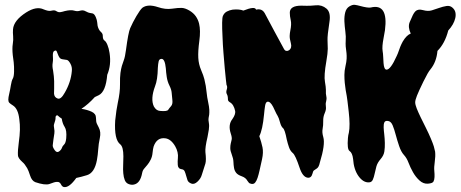

<svg xmlns="http://www.w3.org/2000/svg" viewBox="-20 -757 1919 800"><path d="M375 -352.5Q347.7 -322.3 319.3 -303.7Q343.8 -299.8 361.8 -291.5Q379.9 -283.2 379.9 -266.1Q379.9 -249 383.8 -241.2Q387.7 -233.4 391.6 -225.6Q401.4 -207 396 -182.1Q390.6 -157.2 389.2 -134.3Q387.7 -111.3 383.8 -89.8Q374 -37.1 342.8 -27.3Q317.4 -19.5 297.9 -15.6Q268.6 25.4 247.1 22.5Q239.3 21.5 234.4 11.7Q229.5 2 221.7 1Q213.9 0 205.1 2.9L185.5 9.8Q167 15.6 127 2Q112.3 -3.9 105.5 -25.4Q98.6 -46.9 93.3 -56.2Q87.9 -65.4 83 -71.8Q78.1 -78.1 73.2 -82Q54.7 -98.6 54.7 -110.4Q53.7 -129.9 58.1 -161.6Q62.5 -193.4 63 -216.3Q63.5 -239.3 60.5 -259.8Q55.7 -303.7 34.2 -317.4Q23.4 -324.2 19 -328.6Q14.6 -333 14.6 -341.8Q14.6 -350.6 18.6 -367.2Q22.5 -383.8 25.4 -402.3Q28.3 -420.9 33.2 -429.2Q38.1 -437.5 38.6 -458.5Q39.1 -479.5 37.1 -497.6Q35.2 -515.6 33.2 -527.3Q30.3 -555.7 33.2 -573.2Q36.1 -590.8 34.7 -606Q33.2 -621.1 34.2 -634.8Q37.1 -671.9 88.9 -705.1Q131.8 -732.4 162.1 -717.8Q181.6 -710 190.9 -711.9Q200.2 -713.9 205.1 -713.9Q210 -713.9 216.8 -709.5Q223.6 -705.1 232.4 -706.5Q241.2 -708 250 -710.9Q275.4 -716.8 288.1 -712.9Q300.8 -709 309.6 -711.4Q318.4 -713.9 324.2 -713.9Q330.1 -713.9 338.9 -709Q347.7 -704.1 354 -703.1Q360.4 -702.1 365.2 -701.2Q374 -699.2 379.9 -683.6Q383.8 -673.8 384.8 -665.5Q385.7 -657.2 386.7 -649.4Q390.6 -632.8 400.4 -624Q408.2 -617.2 408.2 -608.4Q408.2 -592.8 415 -588.4Q421.9 -584 427.7 -569.8Q433.6 -555.7 436.5 -536.1Q444.3 -486.3 426.8 -445.3Q420.9 -375 391.6 -360.4Q386.7 -358.4 375 -352.5ZM201.2 -462.9Q205.1 -438.5 205.6 -418.9Q206.1 -399.4 205.6 -387.7Q205.1 -376 205.1 -367.2Q206.1 -351.6 219.7 -346.7Q233.4 -340.8 250 -371.1Q275.4 -415 279.3 -460.9Q281.2 -477.5 273.4 -491.7Q265.6 -505.9 258.8 -507.3Q252 -508.8 242.2 -509.8Q232.4 -510.7 228 -517.1Q223.6 -523.4 221.2 -530.8Q218.8 -538.1 216.3 -543Q213.9 -547.9 208.5 -545.9Q203.1 -543.9 201.7 -539.1Q200.2 -534.2 200.2 -527.3Q200.2 -520.5 200.7 -512.7Q201.2 -504.9 199.7 -496.1Q198.2 -487.3 198.7 -479.5Q199.2 -471.7 201.2 -462.9ZM255.9 -180.7Q258.8 -213.9 249.5 -228Q240.2 -242.2 237.3 -262.7Q226.6 -269.5 222.7 -273.9Q218.8 -278.3 214.8 -275.4Q210.9 -272.5 211.4 -267.1Q211.9 -261.7 210 -254.9Q208 -248 205.6 -240.7Q203.1 -233.4 205.6 -222.2Q208 -210.9 206.5 -201.2Q205.1 -191.4 202.6 -175.3Q200.2 -159.2 199.7 -151.4Q199.2 -143.6 208 -131.3Q216.8 -119.1 226.1 -126Q235.4 -132.8 237.8 -140.6Q240.2 -148.4 247.1 -154.8Q253.9 -161.1 255.9 -180.7Z M539.1 11.7Q529.3 14.6 517.1 10.3Q504.9 5.9 500 -6.3Q495.1 -18.6 493.7 -34.7Q492.2 -50.8 493.2 -69.3Q494.1 -87.9 494.1 -105.5Q494.1 -144.5 481.4 -155.3Q455.1 -174.8 460 -254.9Q464.8 -300.8 470.7 -328.1Q480.5 -373 480 -404.3Q479.5 -435.5 481.9 -453.1Q484.4 -470.7 487.8 -482.4Q491.2 -494.1 496.1 -506.8Q501 -519.5 504.9 -548.8Q514.6 -622.1 522.5 -639.6Q533.2 -664.1 548.3 -689.9Q563.5 -715.8 573.2 -724.6Q595.7 -741.2 637.7 -727.5Q668.9 -716.8 695.8 -720.7Q722.7 -724.6 736.8 -724.1Q751 -723.6 768.6 -713.4Q786.1 -703.1 795.9 -689Q805.7 -674.8 809.6 -658.2Q816.4 -629.9 810.5 -586.4Q804.7 -543 806.2 -516.1Q807.6 -489.3 817.9 -465.3Q828.1 -441.4 831.5 -427.2Q835 -413.1 837.4 -398.9Q839.8 -384.8 841.3 -368.7Q842.8 -352.5 847.2 -332Q851.6 -311.5 852.1 -299.3Q852.5 -287.1 851.6 -279.3Q850.6 -271.5 849.1 -265.1Q847.7 -258.8 850.1 -245.6Q852.5 -232.4 850.1 -216.8Q847.7 -201.2 844.7 -186.5Q834 -141.6 835.9 -123Q839.8 -89.8 835.9 -75.7Q832 -61.5 828.6 -52.7Q825.2 -43.9 820.8 -28.3Q816.4 -12.7 802.7 0Q789.1 12.7 776.9 7.8Q764.6 2.9 761.2 -6.3Q757.8 -15.6 755.4 -25.4Q752.9 -35.2 749.5 -43Q746.1 -50.8 737.3 -51.8Q721.7 -53.7 720.7 -69.8Q719.7 -85.9 721.2 -98.1Q722.7 -110.4 719.7 -123Q716.8 -135.7 710 -147.5Q692.4 -177.7 668.9 -180.7Q633.8 -185.5 620.1 -146.5Q617.2 -136.7 615.7 -120.6Q614.3 -104.5 607.9 -91.8Q601.6 -79.1 594.2 -70.3Q586.9 -61.5 580.6 -54.2Q574.2 -46.9 572.3 -36.1Q564.5 5.9 539.1 11.7ZM626 -397.5Q606.4 -344.7 621.1 -313.5Q630.9 -295.9 646.5 -294.9Q675.8 -292 680.7 -299.3Q685.5 -306.6 692.9 -314.9Q700.2 -323.2 698.2 -340.3Q696.3 -357.4 695.3 -370.6Q694.3 -383.8 686 -400.4Q677.7 -417 674.8 -436Q671.9 -455.1 670.9 -472.7Q667 -511.7 653.3 -511.7Q643.6 -511.7 641.1 -501.5Q638.7 -491.2 637.7 -474.6Q636.7 -423.8 626 -397.5Z M994.1 -712.9Q1043 -732.4 1046.9 -716.8Q1071.3 -722.7 1083 -702.1Q1086.9 -695.3 1098.1 -673.8Q1109.4 -652.3 1122.6 -627.9Q1135.7 -603.5 1147.5 -582Q1159.2 -560.5 1163.1 -553.2Q1167 -545.9 1172.9 -544.9Q1178.7 -543.9 1184.6 -547.9Q1197.3 -557.6 1191.9 -577.1Q1186.5 -596.7 1187 -607.9Q1187.5 -619.1 1189.5 -628.9Q1195.3 -656.2 1191.4 -672.9Q1187.5 -689.5 1187.5 -704.1Q1187.5 -733.4 1235.4 -733.4Q1245.1 -733.4 1257.8 -732.9Q1270.5 -732.4 1295.9 -734.9Q1321.3 -737.3 1340.3 -721.2Q1359.4 -705.1 1352.5 -664.1Q1343.8 -608.4 1344.7 -589.4Q1345.7 -570.3 1345.7 -553.7Q1345.7 -536.1 1339.8 -502Q1329.1 -441.4 1334 -416Q1337.9 -393.6 1337.9 -382.8V-367.2Q1337.9 -364.3 1339.8 -354.5Q1341.8 -344.7 1338.9 -334.5Q1335.9 -324.2 1337.9 -312.5Q1339.8 -300.8 1333 -285.6Q1326.2 -270.5 1326.7 -252.4Q1327.1 -234.4 1324.2 -219.7Q1321.3 -205.1 1327.1 -185.5Q1335.9 -155.3 1312.5 -79.1Q1308.6 -60.5 1300.3 -55.2Q1292 -49.8 1288.1 -46.9Q1284.2 -43.9 1282.2 -34.2Q1277.3 -14.6 1261.7 -16.6Q1241.2 -19.5 1228.5 -57.6Q1210.9 -110.4 1200.2 -119.1Q1189.5 -127.9 1184.1 -143.6Q1178.7 -159.2 1174.8 -175.8Q1167 -216.8 1159.2 -223.1Q1151.4 -229.5 1146.5 -248Q1141.6 -266.6 1136.7 -274.4Q1131.8 -282.2 1127.4 -292Q1123 -301.8 1118.2 -311.5Q1105.5 -335.9 1093.8 -333Q1086.9 -331.1 1084.5 -315.9Q1082 -300.8 1080.1 -279.3Q1074.2 -216.8 1060.5 -189.5Q1069.3 -164.1 1073.7 -143.1Q1078.1 -122.1 1071.8 -93.3Q1065.4 -64.5 1061.5 -46.9Q1057.6 -29.3 1053.2 -16.1Q1048.8 -2.9 1043 3.9Q1037.1 10.7 1028.3 9.3Q1019.5 7.8 1016.6 3.9Q1013.7 0 1010.7 -3.9Q1003.9 -16.6 987.3 -22.5Q970.7 -28.3 963.9 -37.1Q957 -45.9 955.1 -57.6Q953.1 -69.3 952.6 -83Q952.1 -96.7 945.8 -112.8Q939.5 -128.9 939.5 -139.6Q939.5 -150.4 941.4 -158.7Q943.4 -167 945.3 -175.3Q947.3 -183.6 941.4 -201.2Q929.7 -237.3 948.2 -260.7Q961.9 -280.3 960 -293.9Q954.1 -322.3 937.5 -331.1Q929.7 -335.9 929.7 -342.8Q929.7 -357.4 925.3 -364.7Q920.9 -372.1 924.8 -383.8Q928.7 -395.5 923.8 -403.3Q923.8 -404.3 921.4 -423.3Q918.9 -442.4 916.5 -472.2Q914.1 -502 911.1 -536.6Q908.2 -571.3 907.2 -603.5Q903.3 -677.7 908.7 -690.4Q914.1 -703.1 925.3 -709Q936.5 -714.8 949.2 -716.8Q976.6 -719.7 994.1 -712.9Z M1793 -125Q1794.9 -106.4 1791.5 -83Q1788.1 -59.6 1789.6 -45.4Q1791 -31.2 1790.5 -19.5Q1790 -7.8 1786.1 -0.5Q1782.2 6.8 1763.2 8.3Q1744.1 9.8 1728 -4.9Q1711.9 -19.5 1700.7 -39.6Q1689.5 -59.6 1682.1 -79.1Q1674.8 -98.6 1663.1 -111.3Q1651.4 -124 1643.1 -148.4Q1634.8 -172.9 1628.9 -195.3Q1623 -217.8 1616.2 -234.4Q1609.4 -251 1597.2 -252.9Q1585 -254.9 1581.5 -247.1Q1578.1 -239.3 1578.6 -226.1Q1579.1 -212.9 1581.1 -196.8Q1583 -180.7 1583.5 -161.6Q1584 -142.6 1581.5 -126Q1579.1 -109.4 1565.9 -94.2Q1552.7 -79.1 1548.3 -63.5Q1543.9 -47.9 1541 -33.2Q1538.1 -18.6 1533.2 -7.8Q1528.3 2.9 1516.6 2.9Q1493.2 3.9 1473.6 -23.4Q1454.1 -50.8 1451.2 -94.7Q1448.2 -120.1 1436.5 -127.9Q1425.8 -134.8 1429.7 -181.6Q1430.7 -194.3 1433.6 -204.1Q1439.5 -234.4 1433.1 -290.5Q1426.8 -346.7 1424.8 -356.9Q1422.9 -367.2 1420.4 -381.3Q1418 -395.5 1416.5 -411.6Q1415 -427.7 1415 -444.8Q1415 -461.9 1419.4 -481Q1423.8 -500 1424.3 -512.7Q1424.8 -525.4 1423.8 -535.2Q1418.9 -566.4 1420.4 -585.4Q1421.9 -604.5 1418.9 -626Q1416 -647.5 1415 -668Q1414.1 -688.5 1418.5 -705.6Q1422.9 -722.7 1436 -730.5Q1449.2 -738.3 1459 -736.8Q1468.8 -735.4 1479.5 -732.4Q1511.7 -723.6 1524.4 -725.6Q1598.6 -744.1 1584 -630.9Q1581.1 -612.3 1578.1 -597.7Q1571.3 -562.5 1574.2 -544.9Q1576.2 -533.2 1576.7 -519.5Q1577.1 -505.9 1578.1 -494.1Q1580.1 -466.8 1590.8 -466.8Q1607.4 -466.8 1632.8 -523.4Q1638.7 -536.1 1641.1 -543.9Q1643.6 -551.8 1647.9 -562.5Q1652.3 -573.2 1658.2 -584Q1673.8 -610.4 1691.4 -617.2Q1678.7 -644.5 1687 -664.6Q1695.3 -684.6 1700.2 -694.3Q1705.1 -704.1 1710.9 -710Q1721.7 -720.7 1742.7 -714.8Q1763.7 -709 1779.3 -713.9Q1794.9 -718.8 1810.1 -724.1Q1825.2 -729.5 1839.8 -731.9Q1854.5 -734.4 1864.7 -725.6Q1875 -716.8 1877.4 -705.6Q1879.9 -694.3 1877 -681.6Q1871.1 -655.3 1847.7 -629.9Q1834 -576.2 1802.7 -544.9Q1798.8 -499 1773.4 -467.8Q1763.7 -457 1744.1 -417Q1724.6 -377 1717.3 -358.4Q1710 -339.8 1710 -330.6Q1710 -321.3 1716.3 -305.2Q1722.7 -289.1 1732.4 -269Q1742.2 -249 1754.4 -224.6Q1766.6 -200.2 1775.4 -179.2Q1784.2 -158.2 1787.6 -147Q1791 -135.7 1793 -125Z"/></svg>

Font: Creepster Caps
Style: Regular
Weight: 400
Designer: Font Diner, Inc
Foundry: Font Diner, Inc
Version: Version 1.000